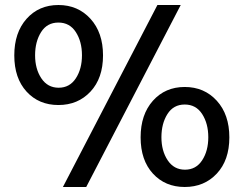

<svg xmlns="http://www.w3.org/2000/svg" viewBox="-20 -735 972 766"><path d="M341 -369.5Q291 -316 213 -316Q135 -316 86 -369.5Q37 -423 37 -514Q37 -605 86 -660Q135 -715 213 -715Q291 -715 341 -660Q391 -605 391 -514Q391 -423 341 -369.5ZM145 -422.5Q170 -385 214 -385Q258 -385 282.5 -422.5Q307 -460 307 -514.5Q307 -569 282.5 -607Q258 -645 213 -645Q168 -645 144 -607Q120 -569 120 -514.5Q120 -460 145 -422.5ZM324 11H231L608 -715H701ZM845 -42.5Q795 11 717 11Q639 11 590 -42.5Q541 -96 541 -187Q541 -278 590 -333Q639 -388 717 -388Q795 -388 845 -333Q895 -278 895 -187Q895 -96 845 -42.5ZM649 -95.5Q674 -58 718 -58Q762 -58 786.5 -95.5Q811 -133 811 -187.5Q811 -242 786.5 -280Q762 -318 717 -318Q672 -318 648 -280Q624 -242 624 -187.5Q624 -133 649 -95.5Z"/></svg>

Font: Belgrano
Style: Regular
Weight: 400
Version: Version 1.002